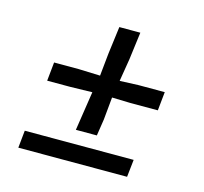

<svg xmlns="http://www.w3.org/2000/svg" viewBox="-84 -636 774 729"><g transform="rotate(15 302.5 -271.0)"><path d="M240.5 -122 250.5 -187.5 264 -276 177.5 -274H87L94.5 -347.5H190.5L276 -344.5L285 -433L299 -541.5H381.5L367.5 -433L353 -344.5L426 -347.5H529.5L522 -274H413L341.5 -276L333 -187.5L323 -122ZM47 0 54 -68.5H482L474.5 0Z"/></g></svg>

Font: Merriweather 60pt ExtraBold
Style: Italic
Weight: 800
Italic angle: -7.8°
Version: Version 2.101